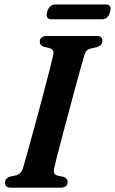

<svg xmlns="http://www.w3.org/2000/svg" viewBox="-20 -866 530 886"><path d="M230 -89.5Q223.5 -62 244.5 -56L273 -50Q292.5 -42.5 292 -27Q292 0 259.5 0H31Q14.5 0 8.8 -6.5Q3 -13 3 -23.5Q3 -33.5 9.5 -40.8Q16 -48 25.5 -51L54.5 -57Q78 -63 87 -93Q93 -113.5 104 -153.2Q115 -193 129 -243.8Q143 -294.5 157.8 -349.2Q172.5 -404 186 -455.5Q199.5 -507 210 -547.8Q220.5 -588.5 225.5 -611Q231.5 -637 210.5 -643.5L182.5 -650Q163.5 -657.5 163.5 -673Q163.5 -700 198 -700H425.5Q441.5 -700 447 -693.8Q452.5 -687.5 452.5 -677.5Q452.5 -657 428.5 -649L398 -642Q385.5 -638.5 379.2 -631.8Q373 -625 368.5 -609Q361.5 -586 349.8 -543.2Q338 -500.5 323.5 -447Q309 -393.5 294 -337Q279 -280.5 265.5 -229.8Q252 -179 242.5 -141.8Q233 -104.5 230 -89.5ZM197.5 -811Q207 -845.5 236.5 -845.5H468Q497.5 -845.5 488 -811Q479 -777 449.5 -777H218Q188.5 -777 197.5 -811Z"/></svg>

Font: Fraunces 72pt S050 SemiBold
Style: Italic
Weight: 600
Italic angle: -16°
Version: Version 1.000; ttfautohint (v1.8.3)